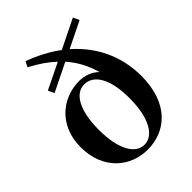

<svg xmlns="http://www.w3.org/2000/svg" viewBox="-238 -953 1091 1091"><g transform="rotate(-45 308.0 -407.5)"><path d="M307 -17C233 -17 183 -106 183 -259C183 -420 235 -502 307 -502C380 -502 434 -425 434 -265C434 -109 382 -17 307 -17ZM153 -586 322 -669C368 -617 399 -559 418 -490C387 -520 347 -536 299 -536C162 -536 40 -435 40 -264C40 -81 165 16 300 16C447 16 571 -87 571 -306C571 -466 505 -601 390 -702L547 -779L530 -816L355 -730C300 -771 236 -805 164 -831L148 -798C206 -768 253 -736 292 -699L136 -623Z"/></g></svg>

Font: Noto Serif CJK KR
Style: Bold
Weight: 700
Designer: Ryoko NISHIZUKA 西塚涼子 (kana & ideographs); Frank Grießhammer (Latin, Greek & Cyrillic); Wenlong ZHANG 张文龙 (bopomofo); San
Foundry: Adobe
Version: Version 2.001;hotconv 1.1.0;makeotfexe 2.6.0